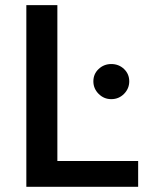

<svg xmlns="http://www.w3.org/2000/svg" viewBox="-20 -717 574 737"><path d="M510.3 -99.1V0H81.1V-697.3H200.2V-99.1ZM338.4 -404.8Q338.4 -433.1 358.6 -452.1Q378.9 -471.2 407.2 -471.2Q436 -471.2 456.1 -452.1Q476.1 -433.1 476.1 -404.8Q476.1 -377 456.1 -356.7Q436 -336.4 407.2 -336.4Q378.9 -336.4 358.6 -356.7Q338.4 -377 338.4 -404.8Z"/></svg>

Font: Estedad-FD SemiBold
Style: Regular
Weight: 600
Designer: Amin Abedi
Version: Version 7.3